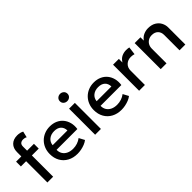

<svg xmlns="http://www.w3.org/2000/svg" viewBox="119 -1649 2579 2579"><g transform="rotate(-45 1408.5 -360.0)"><path d="M125 0V-576Q125 -650 167.8 -692.5Q210.5 -735 286 -735Q313.5 -735 336.2 -729.2Q359 -723.5 378.5 -713L358 -626Q343.5 -634 330 -637Q316.5 -640 303.5 -640Q273 -640 253.8 -624.5Q234.5 -609 234.5 -571.5V-495H364.5V-404H234.5V0ZM25.5 -404V-495H139.5V-404Z M685.5 15Q605.5 15 545 -17.8Q484.5 -50.5 450.8 -109.5Q417 -168.5 417 -246.5Q417 -303.5 436.5 -351.8Q456 -400 491.5 -435.5Q527 -471 574.8 -490.5Q622.5 -510 679 -510Q740.5 -510 788.5 -488.2Q836.5 -466.5 868.2 -427.5Q900 -388.5 913.2 -336.2Q926.5 -284 917.5 -223H522.5Q521.5 -178.5 542 -145.2Q562.5 -112 600.8 -93.5Q639 -75 691 -75Q733 -75 772.2 -87.8Q811.5 -100.5 843.5 -125.5L886 -46.5Q862 -27 828 -13.2Q794 0.5 757 7.8Q720 15 685.5 15ZM529 -304H809.5Q808 -360 773.8 -392Q739.5 -424 676.5 -424Q615.5 -424 575.2 -392Q535 -360 529 -304Z M1032 0V-495H1142V0ZM1087 -583.5Q1057.5 -583.5 1036 -602.5Q1014.5 -621.5 1014.5 -652.5Q1014.5 -683 1036 -702.2Q1057.5 -721.5 1087 -721.5Q1116.5 -721.5 1138 -702.2Q1159.5 -683 1159.5 -652.5Q1159.5 -621.5 1138 -602.5Q1116.5 -583.5 1087 -583.5Z M1521 15Q1441 15 1380.5 -17.8Q1320 -50.5 1286.2 -109.5Q1252.5 -168.5 1252.5 -246.5Q1252.5 -303.5 1272 -351.8Q1291.5 -400 1327 -435.5Q1362.5 -471 1410.2 -490.5Q1458 -510 1514.5 -510Q1576 -510 1624 -488.2Q1672 -466.5 1703.8 -427.5Q1735.5 -388.5 1748.8 -336.2Q1762 -284 1753 -223H1358Q1357 -178.5 1377.5 -145.2Q1398 -112 1436.2 -93.5Q1474.5 -75 1526.5 -75Q1568.5 -75 1607.8 -87.8Q1647 -100.5 1679 -125.5L1721.5 -46.5Q1697.5 -27 1663.5 -13.2Q1629.5 0.5 1592.5 7.8Q1555.5 15 1521 15ZM1364.5 -304H1645Q1643.5 -360 1609.2 -392Q1575 -424 1512 -424Q1451 -424 1410.8 -392Q1370.5 -360 1364.5 -304Z M1867.5 0V-495H1977.5V-426.5Q2005.5 -473 2045.5 -491.8Q2085.5 -510.5 2131.5 -510.5Q2146.5 -510.5 2160 -509Q2173.5 -507.5 2186 -504.5L2171.5 -391Q2156.5 -395.5 2141 -398Q2125.5 -400.5 2110 -400.5Q2052.5 -400.5 2015 -365.2Q1977.5 -330 1977.5 -269.5V0Z M2278 0V-495H2388V-432Q2419 -473.5 2460 -491.8Q2501 -510 2545 -510Q2613 -510 2657.5 -483Q2702 -456 2723.8 -413.5Q2745.5 -371 2745.5 -326V0H2635.5V-292Q2635.5 -345 2603.8 -377Q2572 -409 2515.5 -409Q2478.5 -409 2449.8 -392.5Q2421 -376 2404.5 -346.8Q2388 -317.5 2388 -278.5V0Z"/></g></svg>

Font: Geologica Cursive
Style: Regular
Weight: 400
Designer: Sindre Bremnes, Frode Helland
Foundry: Monokrom Skriftforlag AS
Version: Version 1.010;gftools[0.9.28]